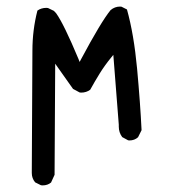

<svg xmlns="http://www.w3.org/2000/svg" viewBox="-20 -435 540 584"><path d="M109.4 128.9Q125 128.9 135.3 120.1L146 96.7L147.9 -241.2L202.1 -164.6L222.2 -153.8Q224.6 -153.3 226.6 -153.3Q242.7 -153.3 254.4 -162.1Q268.1 -187 283.2 -211.4Q298.3 -235.8 317.9 -259.8L324.7 -268.1L341.3 -55.7Q341.3 -52.7 341.3 -49.8Q341.3 -32.2 351.6 -18.1L369.6 -8.3Q371.6 -7.8 373.5 -7.8Q389.2 -7.8 399.9 -17.6L410.6 -39.1Q406.7 -120.6 397 -226.1Q387.2 -331.1 366.2 -406.2L349.6 -414.6Q347.2 -415 345.2 -415Q329.1 -415 316.4 -404.3Q287.6 -369.1 226.6 -254.9L222.2 -246.6L218.8 -255.4Q174.3 -361.8 150.9 -394.5L144 -401.9L126 -410.6Q123.5 -411.1 121.1 -411.1Q105.5 -411.1 93.8 -402.8Q78.6 -343.3 78.6 -281.2L76.7 86.4Q76.7 88.9 76.7 91.3Q76.7 107.4 86.9 119.6L104.5 128.4Q106.9 128.9 109.4 128.9Z"/></svg>

Font: Bakudai
Style: Light
Weight: 300
Version: Version 1.48